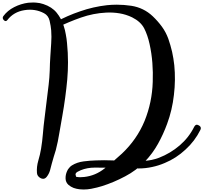

<svg xmlns="http://www.w3.org/2000/svg" viewBox="-20 -1480 1631 1540"><path d="M6.8 -1350.6Q40 -1395.5 93.8 -1422.9Q147.5 -1450.2 206.1 -1458Q226.6 -1460 246.1 -1460Q256.8 -1460 268.6 -1459Q299.8 -1457 328.1 -1447.3Q396.5 -1424.8 434.6 -1377.9Q472.7 -1331.1 491.2 -1271.5Q502 -1239.3 507.8 -1204.1Q514.6 -1169.9 517.6 -1133.8Q525.4 -1057.6 525.4 -980.5Q525.4 -912.1 519.5 -842.8Q505.9 -696.3 480.5 -553.7Q467.8 -484.4 456.1 -414.1Q445.3 -344.7 427.7 -276.4Q419.9 -249 411.1 -222.7Q402.3 -195.3 395.5 -168Q388.7 -139.6 380.9 -112.3Q373 -85 354.5 -61.5Q341.8 -45.9 326.2 -45.9Q316.4 -45.9 306.6 -50.8Q278.3 -65.4 276.4 -92.8Q272.5 -141.6 287.1 -191.4Q301.8 -240.2 309.6 -288.1Q319.3 -347.7 324.2 -408.2Q329.1 -468.8 336.9 -528.3Q344.7 -596.7 353.5 -664.1Q362.3 -732.4 370.1 -799.8Q377 -856.4 378.9 -914.1Q379.9 -970.7 383.8 -1028.3Q386.7 -1080.1 390.6 -1132.8Q394.5 -1184.6 390.6 -1236.3Q387.7 -1271.5 377.9 -1313.5Q368.2 -1355.5 333 -1374Q261.7 -1412.1 175.8 -1398.4Q89.8 -1384.8 39.1 -1319.3Q26.4 -1302.7 10.7 -1318.4Q2 -1327.1 2 -1335.9Q2 -1343.8 6.8 -1350.6ZM421.9 -1300.8Q519.5 -1354.5 624 -1389.6Q727.5 -1425.8 838.9 -1438.5Q877.9 -1442.4 917 -1442.4Q973.6 -1442.4 1033.2 -1433.6Q1132.8 -1418 1205.1 -1349.6Q1246.1 -1310.5 1278.3 -1266.6Q1310.5 -1222.7 1330.1 -1168.9Q1347.7 -1118.2 1360.4 -1064.5Q1372.1 -1010.7 1377.9 -957Q1389.6 -839.8 1375 -718.8Q1361.3 -596.7 1320.3 -486.3Q1290 -403.3 1247.1 -326.2Q1204.1 -249 1142.6 -184.6Q1073.2 -112.3 983.4 -65.4Q893.6 -17.6 798.8 12.7Q761.7 24.4 711.9 34.2Q680.7 40 650.4 40Q633.8 40 617.2 38.1Q592.8 35.2 570.3 27.3Q547.9 18.6 529.3 2.9Q506.8 -17.6 505.9 -47.9Q504.9 -78.1 517.6 -106.4Q523.4 -121.1 534.2 -132.8Q543.9 -145.5 556.6 -153.3Q597.7 -178.7 650.4 -185.5Q703.1 -192.4 750 -193.4Q815.4 -196.3 880.9 -193.4Q945.3 -191.4 1010.7 -188.5Q1074.2 -186.5 1134.8 -189.5Q1196.3 -192.4 1255.9 -214.8Q1346.7 -250 1420.9 -313.5Q1495.1 -377 1538.1 -463.9Q1550.8 -488.3 1574.2 -474.6Q1590.8 -465.8 1590.8 -452.1Q1590.8 -445.3 1586.9 -437.5Q1543 -348.6 1467.8 -280.3Q1393.6 -210.9 1301.8 -172.9Q1252 -151.4 1200.2 -140.6Q1147.5 -128.9 1093.8 -128.9Q1034.2 -128.9 974.6 -130.9Q915 -133.8 855.5 -134.8Q801.8 -135.7 740.2 -135.7Q679.7 -135.7 628.9 -115.2Q619.1 -111.3 602.5 -102.5Q585 -92.8 585.9 -79.1Q586.9 -76.2 587.9 -72.3Q588.9 -69.3 589.8 -65.4Q593.8 -56.6 588.9 -59.6Q585 -63.5 592.8 -61.5Q607.4 -58.6 624 -58.6Q639.6 -58.6 655.3 -60.5Q746.1 -70.3 820.3 -129.9Q894.5 -189.5 958 -248Q1078.1 -361.3 1139.6 -509.8Q1200.2 -659.2 1205.1 -823.2Q1208 -899.4 1202.1 -975.6Q1196.3 -1051.8 1179.7 -1127Q1164.1 -1198.2 1136.7 -1252Q1108.4 -1306.6 1040 -1340.8Q991.2 -1364.3 938.5 -1373Q885.7 -1381.8 831.1 -1378.9Q729.5 -1374 628.9 -1338.9Q529.3 -1303.7 444.3 -1261.7Q425.8 -1252 414.1 -1270.5Q410.2 -1278.3 410.2 -1284.2Q410.2 -1293.9 421.9 -1300.8Z"/></svg>

Font: Digory Doodles
Style: Regular
Weight: 400
Designer: Holds Worth Design
Version: Version 1.0